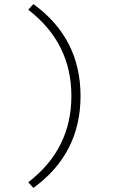

<svg xmlns="http://www.w3.org/2000/svg" viewBox="-20 -750 640 944"><path d="M144 174 119 146Q331 -17 331 -278Q331 -539 119 -702L144 -730Q376 -562 376 -278Q376 6 144 174Z"/></svg>

Font: TypoPRO Source Code Pro
Style: Regular
Weight: 300
Monospace: yes
Designer: Paul D. Hunt, Teo Tuominen
Foundry: Adobe Systems Incorporated
Version: Version 2.010;PS 1.0;hotconv 1.0.84;makeotf.lib2.5.63406